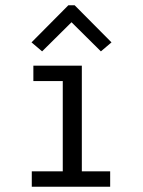

<svg xmlns="http://www.w3.org/2000/svg" viewBox="-20 -705 540 725"><path d="M100 0V-58H217V-399H106V-457H289V-58H396V0ZM139 -511 99 -545 238 -685H262L401 -545L361 -511L250 -621Z"/></svg>

Font: Ligconsolata
Style: Regular
Weight: 400
Monospace: yes
Designer: Raph Levien, Cyreal, Brenton Simpson
Foundry: Raph Levien, Cyreal, Google
Version: Version 3.001; ttfautohint (v1.8.2.53-6de2)